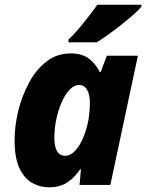

<svg xmlns="http://www.w3.org/2000/svg" viewBox="-20 -786 621 816"><path d="M188 10Q149 10 115.5 -9.5Q82 -29 62 -72.5Q42 -116 42 -190Q42 -250 57.5 -314Q73 -378 103 -434Q133 -490 177.5 -524.5Q222 -559 281 -559Q328 -559 357 -537.5Q386 -516 404 -480H408L434 -549H566L449 0H318L324 -66H320Q298 -32 266.5 -11Q235 10 188 10ZM257 -124Q280 -124 300 -146Q320 -168 334.5 -203Q349 -238 356 -277Q362 -316 362 -351Q362 -384 350 -404.5Q338 -425 316 -425Q295 -425 276 -405Q257 -385 242.5 -352.5Q228 -320 219.5 -280.5Q211 -241 211 -201Q211 -124 257 -124ZM271 -606V-618Q301 -646 335 -688.5Q369 -731 394 -766H581V-758Q570 -744 547.5 -724Q525 -704 496.5 -681.5Q468 -659 440 -639Q412 -619 391 -606Z"/></svg>

Font: Noto Sans Disp ExtBd
Style: Italic
Weight: 800
Italic angle: -12°
Designer: Monotype Design Team
Foundry: Monotype Imaging Inc.
Version: Version 2.000;GOOG;noto-source:20170915:90ef993387c0